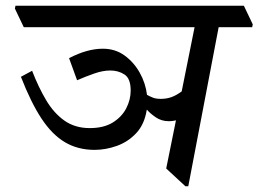

<svg xmlns="http://www.w3.org/2000/svg" viewBox="-20 -640 902 670"><path d="M310 -117Q252 -117 207 -143.5Q162 -170 125 -226Q88 -282 53 -372L92 -393Q114 -336 141 -290.5Q168 -245 205 -219Q242 -193 293 -193Q342 -193 373.5 -212.5Q405 -232 420.5 -262Q436 -292 436 -324Q436 -366 414.5 -380Q393 -394 365 -394Q339 -394 309 -383.5Q279 -373 249 -360L221 -437Q284 -470 339 -470Q382 -470 414.5 -446.5Q447 -423 467.5 -386.5Q488 -350 493 -309Q502 -304 513 -299.5Q524 -295 541 -295Q561 -295 578 -301Q595 -307 614 -321L659 -545H63L32 -610L34 -620H831L862 -555L860 -545H743L637 10H627L560 -52L594 -220Q581 -217 570 -217Q543 -217 523 -231Q503 -245 493 -257L492 -256Q484 -206 455.5 -175.5Q427 -145 388 -131Q349 -117 310 -117Z"/></svg>

Font: Tiro Devanagari Sanskrit
Style: Italic
Weight: 400
Italic angle: -11°
Designer: Devanagari: John Hudson & Fiona Ross, assisted by Paul Hanslow. Latin: John Hudson with Paul Hanslow, assisted by Kaja S
Foundry: Tiro Typeworks Ltd.
Version: Version 1.52